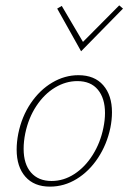

<svg xmlns="http://www.w3.org/2000/svg" viewBox="-20 -692 479 715"><path d="M193 -660 210 -670 289 -536 424 -672 438 -660 282 -501ZM42 -135Q42 -163 48 -194Q61 -258 94.5 -307.5Q128 -357 174.5 -384.5Q221 -412 272 -412Q332 -412 364.5 -374.5Q397 -337 397 -274Q397 -246 391 -216Q378 -154 345 -104Q312 -54 265.5 -25.5Q219 3 166 3Q107 3 74.5 -34Q42 -71 42 -135ZM365 -216Q371 -245 371 -271Q371 -326 344.5 -358Q318 -390 268 -390Q225 -390 185 -366Q145 -342 115.5 -297.5Q86 -253 74 -195Q68 -165 68 -138Q68 -81 95.5 -49.5Q123 -18 172 -18Q217 -18 257 -44Q297 -70 325.5 -115.5Q354 -161 365 -216Z"/></svg>

Font: Ysabeau Infant Extralight
Style: Italic
Weight: 200
Italic angle: -12°
Designer: Christian Thalmann (Catharsis Fonts)
Version: Version 0.003